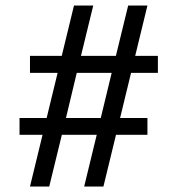

<svg xmlns="http://www.w3.org/2000/svg" viewBox="-20 -699 617 698"><path d="M89 -434H216H229H409H422H554V-496H89ZM51 -209H516V-270H396H377H189H174H51ZM446 -679 395 -470 391 -455 342 -252 338 -235 286 -21H356L516 -679ZM249 -679 89 -21H159L211 -234L215 -250L265 -459L269 -474L319 -679Z"/></svg>

Font: SpinnyJost Regular
Style: Regular
Weight: 400
Version: Version 3.710